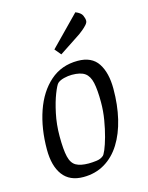

<svg xmlns="http://www.w3.org/2000/svg" viewBox="-113 -802 678 881"><g transform="rotate(-15 226.5 -361.0)"><path d="M173 9Q108 9 75.5 -34.5Q43 -78 43 -156Q43 -256 71 -337Q99 -418 153 -465.5Q207 -513 284 -513Q351 -513 380.5 -468Q410 -423 410 -347Q410 -270 394.5 -205Q379 -140 349 -92Q319 -44 274.5 -17.5Q230 9 173 9ZM212 -45Q229 -45 249 -47.5Q269 -50 281 -60Q287 -63 296.5 -85.5Q306 -108 315.5 -142.5Q325 -177 332 -218.5Q339 -260 339 -302Q339 -361 331.5 -395Q324 -429 303.5 -443.5Q283 -458 242 -458Q224 -458 204 -453Q184 -448 173 -438Q165 -430 151 -394.5Q137 -359 126 -307.5Q115 -256 115 -200Q115 -136 123 -102.5Q131 -69 152.5 -57Q174 -45 212 -45ZM220 -561 195 -591 332 -731Q357 -721 363.5 -706.5Q370 -692 370 -681Q370 -672 361 -662Q352 -652 341 -643Q330 -634 323 -629Z"/></g></svg>

Font: Faustina Light Light
Style: Italic
Weight: 300
Italic angle: -8°
Version: Version 1.200